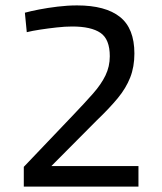

<svg xmlns="http://www.w3.org/2000/svg" viewBox="-20 -690 599 710"><path d="M68 0V-73L252 -266Q294 -310 324 -344Q354 -378 370 -411Q386 -444 386 -482Q386 -545 351.5 -568.5Q317 -592 247 -592Q221 -592 189.5 -588.5Q158 -585 128.5 -580.5Q99 -576 79 -571L72 -643Q94 -649 125 -655Q156 -661 193 -665.5Q230 -670 265 -670Q370 -670 423.5 -627.5Q477 -585 477 -492Q477 -443 461.5 -403.5Q446 -364 415.5 -327Q385 -290 337 -244L170 -76H492V0Z"/></svg>

Font: Cairo Medium
Style: Regular
Weight: 500
Designer: Mohamed Gaber, Accademia di Belle Arti di Urbino
Foundry: Kief Type Foundry, Accademia di Belle Arti di Urbino
Version: Version 3.117